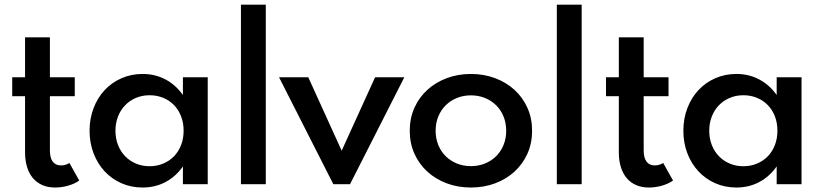

<svg xmlns="http://www.w3.org/2000/svg" viewBox="-20 -802 3582 836"><path d="M33.2 -383.2V-465.5H89.1V-639.5H197.3V-465.5H305.5V-383.2H197.3V-146.4Q197.3 -115 209.5 -98.4Q221.8 -81.8 245.5 -81.8Q265.5 -81.8 282.3 -92.3L325 -15.9Q305.5 -1.8 276.8 6.4Q248.2 14.5 220 14.5Q189.1 14.5 164.8 4.1Q140.5 -6.4 123.6 -26.1Q106.8 -45.9 98 -74.3Q89.1 -102.7 89.1 -139.1V-383.2Z M600.9 -480Q655.5 -480 700.5 -456.1Q745.5 -432.3 776.4 -388.2V-465.5H884.5V0H776.4V-77.3Q745.5 -33.2 700.5 -9.3Q655.5 14.5 600.9 14.5Q550.9 14.5 508.4 -4.3Q465.9 -23.2 435.2 -56.4Q404.5 -89.5 387.3 -134.8Q370 -180 370 -232.7Q370 -285.5 387.3 -330.7Q404.5 -375.9 435.2 -409.1Q465.9 -442.3 508.4 -461.1Q550.9 -480 600.9 -480ZM482.7 -232.7Q482.7 -199.1 493.9 -170.7Q505 -142.3 524.8 -121.8Q544.5 -101.4 571.8 -89.8Q599.1 -78.2 631.4 -78.2Q663.6 -78.2 690.9 -89.8Q718.2 -101.4 738 -121.8Q757.7 -142.3 768.6 -170.7Q779.5 -199.1 779.5 -232.7Q779.5 -266.8 768.6 -295.2Q757.7 -323.6 738 -344.1Q718.2 -364.5 690.9 -375.9Q663.6 -387.3 631.4 -387.3Q599.1 -387.3 571.8 -375.7Q544.5 -364.1 524.8 -343.6Q505 -323.2 493.9 -294.8Q482.7 -266.4 482.7 -232.7Z M1029.1 0V-781.8H1137.3V0Z M1195 -465.5H1322.3L1467.7 -145.9L1613.2 -465.5H1740.5L1504.1 0H1431.4Z M1764.1 -232.7Q1764.1 -287.3 1784.5 -332.7Q1805 -378.2 1840.9 -410.9Q1876.8 -443.6 1925.5 -461.8Q1974.1 -480 2030.5 -480Q2086.8 -480 2135.5 -461.8Q2184.1 -443.6 2220 -410.9Q2255.9 -378.2 2276.4 -332.7Q2296.8 -287.3 2296.8 -232.7Q2296.8 -178.2 2276.4 -132.7Q2255.9 -87.3 2220 -54.5Q2184.1 -21.8 2135.5 -3.6Q2086.8 14.5 2030.5 14.5Q1974.1 14.5 1925.5 -3.6Q1876.8 -21.8 1840.9 -54.5Q1805 -87.3 1784.5 -132.7Q1764.1 -178.2 1764.1 -232.7ZM1876.8 -232.7Q1876.8 -199.1 1888.4 -170.7Q1900 -142.3 1920.7 -121.8Q1941.4 -101.4 1969.5 -90Q1997.7 -78.6 2030.5 -78.6Q2063.2 -78.6 2091.4 -90Q2119.5 -101.4 2140.2 -121.8Q2160.9 -142.3 2172.5 -170.7Q2184.1 -199.1 2184.1 -232.7Q2184.1 -266.4 2172.5 -294.8Q2160.9 -323.2 2140.2 -343.6Q2119.5 -364.1 2091.4 -375.5Q2063.2 -386.8 2030.5 -386.8Q1997.7 -386.8 1969.5 -375.5Q1941.4 -364.1 1920.7 -343.6Q1900 -323.2 1888.4 -294.8Q1876.8 -266.4 1876.8 -232.7Z M2404.5 0V-781.8H2512.7V0Z M2618.6 -383.2V-465.5H2674.5V-639.5H2782.7V-465.5H2890.9V-383.2H2782.7V-146.4Q2782.7 -115 2795 -98.4Q2807.3 -81.8 2830.9 -81.8Q2850.9 -81.8 2867.7 -92.3L2910.5 -15.9Q2890.9 -1.8 2862.3 6.4Q2833.6 14.5 2805.5 14.5Q2774.5 14.5 2750.2 4.1Q2725.9 -6.4 2709.1 -26.1Q2692.3 -45.9 2683.4 -74.3Q2674.5 -102.7 2674.5 -139.1V-383.2Z M3186.4 -480Q3240.9 -480 3285.9 -456.1Q3330.9 -432.3 3361.8 -388.2V-465.5H3470V0H3361.8V-77.3Q3330.9 -33.2 3285.9 -9.3Q3240.9 14.5 3186.4 14.5Q3136.4 14.5 3093.9 -4.3Q3051.4 -23.2 3020.7 -56.4Q2990 -89.5 2972.7 -134.8Q2955.5 -180 2955.5 -232.7Q2955.5 -285.5 2972.7 -330.7Q2990 -375.9 3020.7 -409.1Q3051.4 -442.3 3093.9 -461.1Q3136.4 -480 3186.4 -480ZM3068.2 -232.7Q3068.2 -199.1 3079.3 -170.7Q3090.5 -142.3 3110.2 -121.8Q3130 -101.4 3157.3 -89.8Q3184.5 -78.2 3216.8 -78.2Q3249.1 -78.2 3276.4 -89.8Q3303.6 -101.4 3323.4 -121.8Q3343.2 -142.3 3354.1 -170.7Q3365 -199.1 3365 -232.7Q3365 -266.8 3354.1 -295.2Q3343.2 -323.6 3323.4 -344.1Q3303.6 -364.5 3276.4 -375.9Q3249.1 -387.3 3216.8 -387.3Q3184.5 -387.3 3157.3 -375.7Q3130 -364.1 3110.2 -343.6Q3090.5 -323.2 3079.3 -294.8Q3068.2 -266.4 3068.2 -232.7Z"/></svg>

Font: Spartan MB SemBd
Style: Regular
Weight: 600
Designer: Matt Bailey, Mirko Velimirovic
Foundry: Matt Bailey
Version: Version 1.005